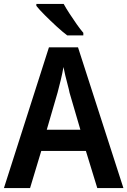

<svg xmlns="http://www.w3.org/2000/svg" viewBox="-20 -957 648 977"><path d="M475 0 417 -189H190L133 0H0L229 -716H377L608 0ZM334 -485Q331 -501 324.5 -525Q318 -549 312 -574Q306 -599 303 -616Q298 -586 289 -549Q280 -512 273 -486L218 -297H389ZM304 -937Q316 -915 334 -887.5Q352 -860 370.5 -833.5Q389 -807 404 -790V-777H322Q299 -794 268 -822.5Q237 -851 208.5 -879.5Q180 -908 165 -927V-937Z"/></svg>

Font: Noto Sans Georgian SemiCondensed SemiBold
Style: Regular
Weight: 600
Width: 4
Designer: Monotype Design Team, Akaki Razmadze
Foundry: Google LLC
Version: Version 2.005; ttfautohint (v1.8.4.7-5d5b)